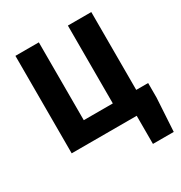

<svg xmlns="http://www.w3.org/2000/svg" viewBox="-216 -901 1201 1271"><g transform="rotate(-30 385.0 -265.0)"><path d="M583 215H742L757 -38V-150H666V-745H487V-150H265V-745H86V0H583Z"/></g></svg>

Font: Noto Sans TC Black
Style: Regular
Weight: 900
Designer: Ryoko NISHIZUKA 西塚涼子 (kana, bopomofo & ideographs); Paul D. Hunt (Latin, Greek & Cyrillic); Sandoll Communications 산돌커뮤니
Foundry: Adobe
Version: Version 2.004;hotconv 1.0.118;makeotfexe 2.5.65603